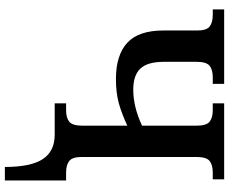

<svg xmlns="http://www.w3.org/2000/svg" viewBox="-98 -656 964 809"><g transform="rotate(90 384.5 -252.0)"><path d="M548 0H416V-48H445Q477 -48 493.5 -61.5Q510 -75 510 -116V-306Q461 -283 417 -270.5Q373 -258 313 -258Q213 -258 161 -305.5Q109 -353 109 -458V-600Q109 -640 92 -653Q75 -666 43 -666H20V-714H334V-666H306Q274 -666 257.5 -652.5Q241 -639 241 -598V-460Q241 -391 269.5 -361Q298 -331 358 -331Q431 -331 510 -368V-598Q510 -639 493.5 -652.5Q477 -666 445 -666H416V-714H736V-666H708Q675 -666 658.5 -652.5Q642 -639 642 -598V-113Q642 -75 658.5 -61.5Q675 -48 708 -48H741V210H684Q684 101 651 50.5Q618 0 548 0Z"/></g></svg>

Font: Noto Serif SemiBold
Style: Regular
Weight: 600
Designer: Monotype Design Team
Foundry: Monotype Imaging Inc.
Version: Version 1.001